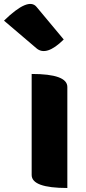

<svg xmlns="http://www.w3.org/2000/svg" viewBox="-86 -938 427 958"><path d="M250 0Q72 0 72 -65V-569Q250 -569 250 -504V0ZM232 -741Q145 -655 96 -697L-66 -835Q55 -953 96 -904L232 -741Z"/></svg>

Font: Swei Half Moon CJK SC
Style: Black
Weight: 900
Version: Version 2.071